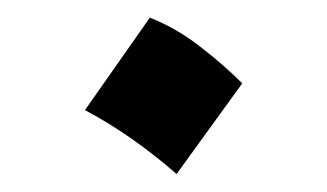

<svg xmlns="http://www.w3.org/2000/svg" viewBox="-20 -423 365 214"><path d="M147 -403.3 74.7 -300.3Q103 -285.2 129.2 -266.6Q155.3 -248 176.8 -229L250 -330.1Q228.5 -351.6 202.1 -371.8Q175.8 -392.1 147 -403.3Z"/></svg>

Font: Pinar FD VF
Style: Regular
Weight: 300
Designer: Amin Abedi
Version: Version 2.000